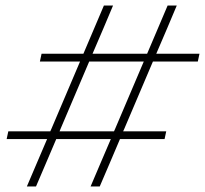

<svg xmlns="http://www.w3.org/2000/svg" viewBox="-20 -673 740 693"><path d="M77 0Q96 -44.5 113 -84.5Q129.5 -124 150 -171H4L10 -199H161.5Q164 -204 166 -209L263 -437L269 -451H124L130 -479H281Q302 -528.5 319.5 -569.5Q337 -610.5 355 -653H388Q370 -610.5 353 -570Q335.5 -529 314 -479H511Q532 -528.5 549.5 -569.5Q567 -610.5 585 -653H618Q600 -610.5 583 -570Q565.5 -529 544 -479H700L694 -451H532L526 -437L429 -209Q427 -204 424.5 -199H580L574 -171H413Q392.5 -123.5 376 -84Q359 -44.5 340 0H307Q326 -44.5 343 -84.5Q359.5 -124 380 -171H183Q163 -124 146 -84.2Q129 -44.5 110 0ZM199 -209 195 -199H391.5Q394 -204 396 -209L493 -437L499 -451H302L296 -437Z"/></svg>

Font: Heraclito Thin
Style: Italic
Weight: 100
Italic angle: -12°
Designer: Kostas Bartsokas (font) & Cristiano Sobral (main changes)
Foundry: Kostas Bartsokas (font) & Cristiano Sobral (main changes)
Version: Version 1.00;July 8, 2020;FontCreator 13.0.0.2655 64-bit